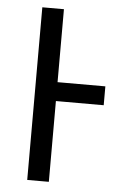

<svg xmlns="http://www.w3.org/2000/svg" viewBox="-52 -753 524 791"><g transform="rotate(5 210.0 -357.0)"><path d="M377.9 -412.1H180.2V-713.9H90.8V0H180.2V-334H377.9Z"/></g></svg>

Font: Avrile Sans
Style: Regular
Weight: 400
Designer: Monotype Design Team, Google (font), Stefan Peev (BGR Cyrillic), Cristiano Sobral (main changes)
Foundry: The Avrile Sans Project Authors
Version: Version 3.110